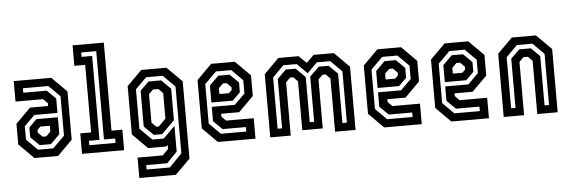

<svg xmlns="http://www.w3.org/2000/svg" viewBox="-56 -936 3926 1322"><g transform="rotate(-5 1907.0 -275.0)"><path d="M150.5 0 47.5 -103V-245.5L150.5 -348.5H275.5V-368L245 -398.5H54.5V-540H314L417 -437V-103L314 0ZM180 -55H285.5L366.5 -135.5V-408L289 -485.5H113V-454.5H275L335.5 -395V-295.5H176L103.5 -224V-131.5ZM194 -85.5 134 -144.5V-212.5L187.5 -265.5H335.5V-148.5L272 -85.5ZM219.5 -141.5H245L275.5 -172V-212H209.5L188.5 -191V-172Z M479.5 0V-141.5H554.5V-608.5H479.5V-750H695.5V-141.5H770.5V0ZM534.5 -55H716V-85.5H638.5V-696H534.5V-665.5H607.5V-85.5H534.5Z M858 200V59H1032L1072.5 18.5V-10L1062.5 0H936L833 -103V-437L936 -540H1110.5L1213.5 -437V97L1110.5 200ZM913 146H1073.5L1161 56V-406L1080 -487H965L888 -410.5V-137.5L970 -56H1049.5L1130 -136.5V41.5L1058 115.5H913ZM983.5 -87 919 -150.5V-397.5L978.5 -456.5H1066.5L1130 -393V-175.5L1040.5 -87ZM1005 -141.5H1022.5L1072.5 -191.5V-368.5L1041.5 -399H1005L974.5 -368.5V-172Z M1582.5 -540 1685.5 -437V-294.5L1582.5 -191.5H1457.5V-172L1488 -141.5H1678.5V0H1419L1316 -103V-437L1419 -540ZM1553 -485H1447.5L1366.5 -404.5V-132L1444 -54.5H1620V-85.5H1458L1397.5 -145V-244.5H1557L1629.5 -316V-408.5ZM1539 -454.5 1599 -395.5V-327.5L1545.5 -274.5H1397.5V-391.5L1461 -454.5ZM1513.5 -398.5H1488L1457.5 -368V-328H1523.5L1544.5 -349V-368Z M1780.5 0V-437L1883.5 -540H2023.5L2075.5 -489L2127 -540H2267L2370 -437V0H2228.5V-368L2198 -398.5H2176.5L2146 -368V-30H2004.5V-368L1974 -398.5H1952.5L1922 -368V0ZM1836 -55H1867V-396.5L1927.5 -456H1995.5L2060 -392.5V-80.5H2091V-392.5L2155.5 -456H2223.5L2284 -396.5V-55H2315V-409.5L2237.5 -487H2145L2075.5 -417.5L2006 -487H1913.5L1836 -409.5Z M2731.5 -540 2834.5 -437V-294.5L2731.5 -191.5H2606.5V-172L2637 -141.5H2827.5V0H2568L2465 -103V-437L2568 -540ZM2702 -485H2596.5L2515.5 -404.5V-132L2593 -54.5H2769V-85.5H2607L2546.5 -145V-244.5H2706L2778.5 -316V-408.5ZM2688 -454.5 2748 -395.5V-327.5L2694.5 -274.5H2546.5V-391.5L2610 -454.5ZM2662.5 -398.5H2637L2606.5 -368V-328H2672.5L2693.5 -349V-368Z M3196 -540 3299 -437V-294.5L3196 -191.5H3071V-172L3101.5 -141.5H3292V0H3032.5L2929.5 -103V-437L3032.5 -540ZM3166.5 -485H3061L2980 -404.5V-132L3057.5 -54.5H3233.5V-85.5H3071.5L3011 -145V-244.5H3170.5L3243 -316V-408.5ZM3152.5 -454.5 3212.5 -395.5V-327.5L3159 -274.5H3011V-391.5L3074.5 -454.5ZM3127 -398.5H3101.5L3071 -368V-328H3137L3158 -349V-368Z M3394 0V-437L3497 -540H3664L3767 -437V0H3626V-368L3595.5 -398.5H3565.5L3535 -368V0ZM3450 -55H3480.5V-395L3541.5 -454.5H3621.5L3681 -395.5V-55H3712V-408.5L3635 -485.5H3527.5L3450 -408Z"/></g></svg>

Font: Tourney Condensed SemiBold
Style: Regular
Weight: 600
Width: 3
Designer: Tyler Finck
Foundry: Etcetera Type Co
Version: Version 1.010; ttfautohint (v1.8.3)